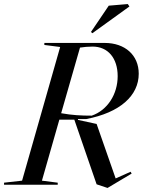

<svg xmlns="http://www.w3.org/2000/svg" viewBox="-61 -912 705 948"><path d="M470 16 589 -55 584 -64 510 -31 416 -300 324 -320V-324H364C532 -356 624 -440 624 -548C624 -640 556 -700 456 -700H158V-690L236 -680L48 -20L-41 -10V0H224V-10L146 -20L232 -321H306L416 -2ZM395 -748 578 -880 570 -892 476 -884 388 -754ZM241 -353 334 -677C354 -680 374 -682 396 -682C472 -682 520 -625 520 -536C520 -447 470 -368 392 -341C341 -341 296 -343 241 -353Z"/></svg>

Font: Mazius Display Extra italic
Style: Regular
Weight: 400
Italic angle: -17°
Designer: Alberto Casagrande & Collletttivo
Foundry: Collletttivo
Version: Version 2.000;Glyphs 3.2 (3217)